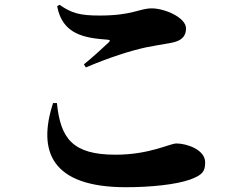

<svg xmlns="http://www.w3.org/2000/svg" viewBox="-20 -753 1040 803"><path d="M219 -727C241 -609 333 -594 430 -587C441 -586 442 -583 434 -575C409 -552 364 -510 331 -484L339 -471C438 -513 526 -541 591 -555C621 -561 663 -568 697 -574C739 -582 758 -601 758 -634C758 -680 668 -718 615 -718C562 -718 535 -688 396 -688C314 -688 279 -698 229 -733ZM218 -322C233 -174 283 -106 463 -106C606 -106 690 -153 718 -153C761 -153 838 -127 838 -74C838 -35 826 -21 775 -2C716 19 610 30 507 30C195 30 136 -120 202 -322Z"/></svg>

Font: Noto Serif CJK HK Black
Style: Regular
Weight: 900
Designer: Ryoko NISHIZUKA 西塚涼子 (kana & ideographs); Frank Grießhammer (Latin, Greek & Cyrillic); Wenlong ZHANG 张文龙 (bopomofo); San
Foundry: Adobe
Version: Version 2.001;hotconv 1.1.0;makeotfexe 2.6.0